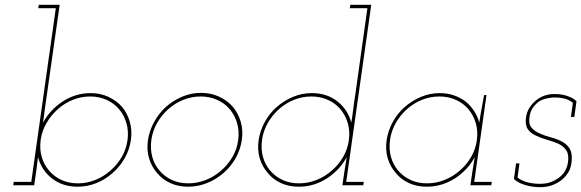

<svg xmlns="http://www.w3.org/2000/svg" viewBox="-20 -770 2416 798"><path d="M122 0 130 -54Q132 -70 134 -85.5Q136 -101 138 -117Q152 -63 196 -28.5Q240 6 303 6Q343 6 380.5 -9Q418 -24 448 -51Q478 -77 498 -112Q518 -147 524 -188Q530 -228 519.5 -264Q509 -300 487 -326Q464 -352 430.5 -367.5Q397 -383 357 -383Q294 -383 241 -348.5Q188 -314 159 -260Q161 -275 163 -290.5Q165 -306 167 -321L228 -750H141L139 -736H212L110 -14H37L35 0ZM510 -188Q505 -150 486 -117.5Q467 -85 439 -61Q411 -36 376 -22Q341 -8 304 -8Q266 -8 235.5 -22Q205 -36 184 -61Q163 -85 153.5 -117.5Q144 -150 149 -188Q154 -225 173 -258Q192 -291 220 -316Q248 -341 282.5 -355Q317 -369 355 -369Q392 -369 423 -355Q454 -341 475 -316Q496 -291 505.5 -258Q515 -225 510 -188Z M595 -188Q589 -147 599.5 -112Q610 -77 633 -51Q655 -24 688 -9Q721 6 762 6Q802 6 840 -9Q878 -24 909 -51Q939 -77 959 -112Q979 -147 985 -188Q991 -228 980.5 -264Q970 -300 947 -327Q924 -353 890 -368.5Q856 -384 816 -384Q775 -384 738 -368.5Q701 -353 671 -327Q641 -300 621 -264Q601 -228 595 -188ZM609 -188Q614 -225 632.5 -258Q651 -291 679 -316Q707 -341 741.5 -355Q776 -369 814 -369Q851 -369 882.5 -355Q914 -341 935 -316Q956 -291 965.5 -258Q975 -225 970 -188Q965 -150 946 -117.5Q927 -85 899 -61Q871 -36 835.5 -22Q800 -8 763 -8Q725 -8 694.5 -22Q664 -36 643 -61Q622 -85 613 -117.5Q604 -150 609 -188Z M1411 -54 1403 0H1490L1492 -14H1419L1523 -750H1436L1434 -736H1507L1457 -379Q1452 -349 1448.5 -319.5Q1445 -290 1440 -260Q1426 -314 1382.5 -348.5Q1339 -383 1276 -383Q1235 -383 1198 -367.5Q1161 -352 1131 -326Q1101 -300 1081 -264Q1061 -228 1055 -188Q1049 -147 1059.5 -112Q1070 -77 1093 -51Q1115 -24 1148 -9Q1181 6 1222 6Q1285 6 1338.5 -28.5Q1392 -63 1421 -117Q1419 -101 1416 -85.5Q1413 -70 1411 -54ZM1069 -188Q1074 -225 1092.5 -258Q1111 -291 1139 -316Q1167 -341 1201.5 -355Q1236 -369 1274 -369Q1311 -369 1342.5 -355Q1374 -341 1395 -316Q1416 -291 1425.5 -258Q1435 -225 1430 -188Q1425 -150 1406 -117.5Q1387 -85 1359 -61Q1331 -36 1295.5 -22Q1260 -8 1223 -8Q1185 -8 1154.5 -22Q1124 -36 1103 -61Q1082 -85 1073 -117.5Q1064 -150 1069 -188Z M1587 -188Q1581 -147 1591.5 -112Q1602 -77 1625 -51Q1647 -24 1680 -9Q1713 6 1754 6Q1798 6 1837.5 -11Q1877 -28 1907 -57Q1921 -70 1932.5 -85Q1944 -100 1953 -117Q1951 -101 1948 -85.5Q1945 -70 1943 -54L1935 0H2022L2024 -14H1951L2002 -375H1992Q1987 -346 1981.5 -317.5Q1976 -289 1972 -260Q1965 -287 1950 -309.5Q1935 -332 1914 -349Q1892 -365 1865.5 -374Q1839 -383 1808 -383Q1767 -383 1730 -367.5Q1693 -352 1663 -326Q1633 -300 1613 -264Q1593 -228 1587 -188ZM1601 -188Q1606 -225 1624.5 -258Q1643 -291 1671 -316Q1699 -341 1733.5 -355Q1768 -369 1806 -369Q1843 -369 1874.5 -355Q1906 -341 1927 -316Q1948 -291 1957.5 -258Q1967 -225 1962 -188Q1957 -150 1938 -117.5Q1919 -85 1891 -61Q1863 -36 1827.5 -22Q1792 -8 1755 -8Q1717 -8 1686.5 -22Q1656 -36 1635 -61Q1614 -85 1605 -117.5Q1596 -150 1601 -188Z M2116 -26Q2134 -9 2164.5 -0.5Q2195 8 2225 8Q2255 8 2279.5 -2Q2304 -12 2321 -28Q2337 -43 2345.5 -60Q2354 -77 2356 -101Q2359 -134 2347.5 -152.5Q2336 -171 2315 -182Q2294 -193 2268.5 -199.5Q2243 -206 2222 -216Q2201 -225 2188.5 -240.5Q2176 -256 2181 -285Q2184 -307 2195 -322.5Q2206 -338 2220 -348Q2234 -357 2253 -361Q2272 -365 2285 -365Q2306 -365 2325 -360.5Q2344 -356 2361 -343L2353 -284H2367L2376 -349Q2367 -359 2351 -366Q2335 -373 2320 -376Q2304 -379 2292.5 -379Q2281 -379 2281 -379Q2262 -379 2243 -372.5Q2224 -366 2208 -353Q2192 -340 2180.5 -322Q2169 -304 2166 -280Q2162 -249 2174.5 -232Q2187 -215 2208 -206Q2229 -196 2254 -189Q2279 -182 2300 -173Q2321 -163 2333 -146Q2345 -129 2341 -98Q2338 -75 2327.5 -58Q2317 -41 2301 -30Q2284 -18 2266 -12Q2248 -6 2223 -6Q2198 -6 2173.5 -12Q2149 -18 2131 -32L2139 -91H2125Z"/></svg>

Font: Josefin Slab Thin Thin
Style: Italic
Weight: 250
Italic angle: -12°
Version: Version 2.000